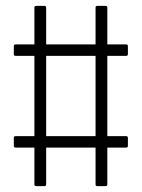

<svg xmlns="http://www.w3.org/2000/svg" viewBox="-20 -633 482 653"><path d="M103 0Q97 0 97 -6V-131H33Q27 -131 27 -137V-164Q27 -170 33 -170H97V-443H33Q27 -443 27 -449V-476Q27 -482 33 -482H97V-607Q97 -613 103 -613H131Q137 -613 137 -607V-482H305V-607Q305 -613 311 -613H339Q345 -613 345 -607V-482H409Q415 -482 415 -476V-449Q415 -443 409 -443H345V-170H409Q415 -170 415 -164V-137Q415 -131 409 -131H345V-6Q345 0 339 0H311Q305 0 305 -6V-131H137V-6Q137 0 131 0ZM137 -170H305V-443H137Z"/></svg>

Font: Sofia Sans Condensed Light
Style: Regular
Weight: 300
Designer: Botio Nikoltchev, Ani Petrova
Foundry: lettersoup
Version: Version 4.101